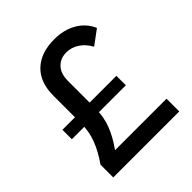

<svg xmlns="http://www.w3.org/2000/svg" viewBox="-191 -836 968 968"><g transform="rotate(-45 293.0 -351.5)"><path d="M64.5 0V-90.8Q104 -147.5 123.3 -198.7Q142.6 -250 142.6 -306.2V-505.9Q142.6 -600.6 196.8 -651.9Q251 -703.1 346.7 -703.1Q415 -703.1 465.6 -673.8Q516.1 -644.5 539.6 -591.3L462.4 -534.2Q441.9 -571.8 410.6 -592.5Q379.4 -613.3 342.8 -613.3Q300.3 -613.3 273.7 -585.4Q247.1 -557.6 247.1 -505.4V-306.2Q247.1 -250 227.5 -198.2Q208 -146.5 168 -90.8V0ZM93.8 0V-90.8H535.2V0ZM53.2 -283.7V-351.1H438V-283.7Z"/></g></svg>

Font: Cascadia Mono
Style: Regular
Weight: 400
Monospace: yes
Designer: Aaron Bell
Foundry: Saja Typeworks
Version: Version 2102.003